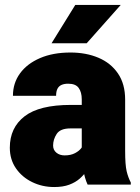

<svg xmlns="http://www.w3.org/2000/svg" viewBox="-20 -752 571 782"><path d="M313 -347.2Q313 -376.5 300.5 -393.8Q288.1 -411.1 257.8 -411.1Q241.7 -411.1 230.7 -406.2Q219.7 -401.4 214.1 -390.6Q208.5 -379.9 208.5 -361.8H32.7Q32.7 -413.6 61.5 -453.1Q90.3 -492.7 143.1 -515.4Q195.8 -538.1 267.1 -538.1Q330.6 -538.1 380.9 -516.8Q431.2 -495.6 460.4 -452.9Q489.7 -410.2 489.7 -346.2V-137.7Q489.7 -80.6 495.8 -54.7Q502 -28.8 512.7 -8.8V0H336.9Q324.7 -25.9 318.8 -63.5Q313 -101.1 313 -142.1ZM334 -229H267.1Q225.6 -229 210.9 -206.5Q196.3 -184.1 196.3 -159.2Q196.3 -141.1 209.7 -130.1Q223.1 -119.1 243.2 -119.1Q268.1 -119.1 285.4 -128.2Q302.7 -137.2 311.5 -149.4Q320.3 -161.6 318.8 -170.9L356.4 -97.2Q346.7 -78.1 334.7 -59.3Q322.8 -40.5 305.2 -24.9Q287.6 -9.3 262.2 0.2Q236.8 9.8 200.7 9.8Q152.3 9.8 111.1 -10.3Q69.8 -30.3 44.9 -66.4Q20 -102.5 20 -150.4Q20 -231.9 80.1 -278.3Q140.1 -324.7 268.6 -324.7H334ZM286.6 -731.9H471.7L333 -575.7H189.9Z"/></svg>

Font: Heebo Black
Style: Regular
Weight: 900
Designer: Oded Ezer
Foundry: Ezer Type House
Version: Version 3.100